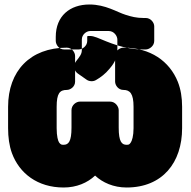

<svg xmlns="http://www.w3.org/2000/svg" viewBox="-20 -786 848 854"><path d="M16 -311V-216C16 -176 21 -138 33 -105C66 -15 147 48 263 48C321 48 369 27 403 -5C436 26 485 48 543 48C703 48 790 -63 790 -216V-311C790 -352 784 -389 771 -422C734 -514 649 -574 529 -574C513 -574 492 -560 492 -537V-423C492 -407 506 -386 529 -386C558 -386 574 -370 574 -311V-216C574 -181 567 -159 561 -151C555 -143 553 -142 543 -142C522 -142 508 -155 508 -218V-296C508 -312 493 -334 470 -334H335C319 -334 298 -319 298 -296V-218C298 -157 285 -142 263 -142C253 -142 250 -143 243 -152C238 -159 232 -180 232 -216V-311C232 -371 246 -386 277 -386C293 -386 314 -400 314 -423V-537C314 -553 300 -574 277 -574C114 -574 16 -470 16 -311ZM228 -622C228 -715 291 -766 378 -766C450 -766 500 -732 539 -720C564 -712 587 -706 618 -706H628C651 -706 666 -685 666 -669V-604C666 -581 644 -566 628 -566H617C530 -566 463 -598 411 -619C398 -624 389 -626 380 -626C366 -626 368 -627 368 -613V-604C368 -581 346 -566 330 -566H265C242 -566 228 -588 228 -604ZM318 -513C304 -494 310 -470 326 -459L366 -431C376 -424 394 -422 407 -430C428 -442 449 -458 467 -480C480 -495 502 -523 502 -561V-610C502 -626 487 -648 464 -648H381C365 -648 344 -633 344 -610V-564C344 -546 336 -536 318 -513Z"/></svg>

Font: Asimov Print
Style: E
Weight: 500
Designer: Google
Version: Version 2.000980; 2014